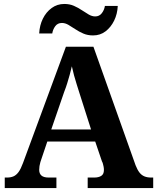

<svg xmlns="http://www.w3.org/2000/svg" viewBox="-20 -950 794 970"><path d="M4 0V-53H16Q34 -53 48 -59Q62 -65 73.5 -80.5Q85 -96 96 -126L313 -714H452L665 -115Q674 -92 684.5 -78.5Q695 -65 709.5 -59Q724 -53 743 -53H754V0H423V-53H456Q478 -53 491.5 -61.5Q505 -70 505 -91Q505 -100 503.5 -107.5Q502 -115 500 -122.5Q498 -130 495 -135L461 -235H219L190 -149Q187 -141 184 -131Q181 -121 179.5 -111Q178 -101 178 -92Q178 -73 189.5 -63Q201 -53 226 -53H265V0ZM239 -296H440L381 -481Q374 -504 367 -525.5Q360 -547 354 -569.5Q348 -592 343 -615Q338 -593 332 -571.5Q326 -550 319.5 -529Q313 -508 304 -485ZM450 -771Q423 -771 401 -780.5Q379 -790 360.5 -802.5Q342 -815 325.5 -824.5Q309 -834 293 -834Q271 -834 259 -817.5Q247 -801 244 -781H178Q180 -822 196.5 -855.5Q213 -889 241 -909.5Q269 -930 305 -930Q332 -930 353.5 -920.5Q375 -911 393.5 -898.5Q412 -886 428.5 -876.5Q445 -867 461 -867Q482 -867 494.5 -883.5Q507 -900 510 -920H575Q573 -879 556.5 -845.5Q540 -812 513 -791.5Q486 -771 450 -771Z"/></svg>

Font: Noto Rashi Hebrew
Style: Bold
Weight: 700
Version: Version 1.006